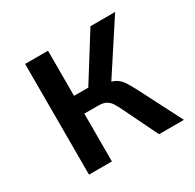

<svg xmlns="http://www.w3.org/2000/svg" viewBox="-117 -623 758 748"><g transform="rotate(-30 262.5 -249.0)"><path d="M81 0V-498H184V-295H248L375 -498H486L326 -253L314 -276Q342 -271 357.5 -262Q373 -253 384.5 -235.5Q396 -218 411 -189L508 0H396L322 -152Q312 -173 303.5 -186.5Q295 -200 282 -207.5Q269 -215 246 -215H184V0Z"/></g></svg>

Font: Nunito Sans 7pt Condensed SemiBold
Style: Regular
Weight: 600
Width: 3
Designer: Vernon Adams
Foundry: Vernon Adams
Version: Version 3.101;gftools[0.9.27]